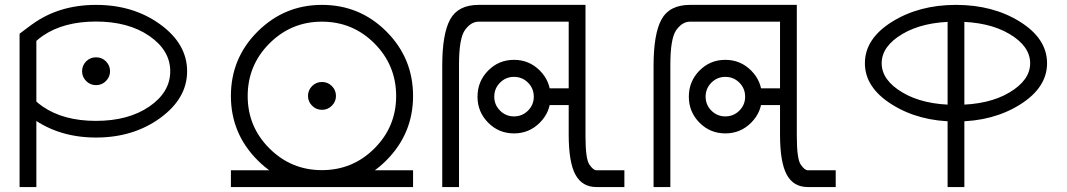

<svg xmlns="http://www.w3.org/2000/svg" viewBox="-20 -775 4283 771"><path d="M99.6 -395.5Q119.1 -369.6 151.4 -347.2Q235.4 -289.6 365.2 -289.6Q495.6 -289.6 579.6 -347.2Q663.6 -404.8 663.6 -488.8Q663.6 -572.8 579.6 -630.6Q495.6 -688.5 365.2 -688.5Q235.4 -688.5 151.4 -630.9Q119.1 -608.4 99.6 -582.5V-670.4Q103.5 -673.3 108.4 -676.8Q216.3 -755.4 365.7 -755.4Q515.6 -755.4 623.5 -677Q731.4 -598.6 731.4 -488.8Q731.4 -379.9 623.5 -301.3Q515.6 -222.7 365.7 -222.7Q216.3 -222.7 108.4 -301.3Q103.5 -304.7 99.6 -307.6ZM365.7 -544.9Q389.2 -544.9 405.5 -528.6Q421.9 -512.2 421.9 -488.8Q421.9 -466.3 405.5 -449.7Q389.2 -433.1 365.7 -433.1Q342.3 -433.1 325.9 -449.7Q309.6 -466.3 309.6 -488.8Q309.6 -512.2 325.9 -528.6Q342.3 -544.9 365.7 -544.9ZM126 -670.4V-23.9H58.6V-639.6L99.6 -670.4Z M1272.9 -755.4Q1424.8 -755.4 1531.7 -648.4Q1638.7 -541.5 1638.7 -389.6Q1638.7 -238.8 1531.7 -131.3Q1424.8 -23.9 1272.9 -23.9Q1122.1 -23.9 1014.6 -131.3Q907.2 -238.8 907.2 -389.6Q907.2 -541.5 1014.6 -648.4Q1122.1 -755.4 1272.9 -755.4ZM1272.5 -688Q1149.4 -688 1062 -600.6Q974.6 -513.2 974.6 -389.2Q974.6 -266.1 1062 -179Q1149.4 -91.8 1272.5 -91.8Q1396.5 -91.8 1483.6 -179Q1570.8 -266.1 1570.8 -389.2Q1570.8 -513.2 1483.6 -600.6Q1396.5 -688 1272.5 -688ZM1272.9 -445.8Q1296.4 -445.8 1312.7 -429.4Q1329.1 -413.1 1329.1 -389.6Q1329.1 -367.2 1312.7 -350.6Q1296.4 -334 1272.9 -334Q1249.5 -334 1233.2 -350.6Q1216.8 -367.2 1216.8 -389.6Q1216.8 -413.1 1233.2 -429.4Q1249.5 -445.8 1272.9 -445.8ZM907.2 -91.3H1638.7V-23.9H907.2Z M1823.2 -23.9H1755.9V-511.2Q1755.9 -639.2 1787.8 -697.3Q1819.8 -755.4 1902.3 -755.4V-688Q1871.6 -688 1847.4 -654.8Q1823.2 -621.6 1823.2 -516.1ZM1902.3 -755.4H2331.1V-688H1902.3ZM2331.1 -755.4V-229Q2331.1 -136.2 2346.9 -113.8Q2362.8 -91.3 2375 -91.3V-23.9Q2317.9 -23.9 2290.8 -73.5Q2263.7 -123 2263.7 -233.9V-755.4ZM2375 -91.3H2487.3V-23.9H2375ZM2043.9 -534.7Q2105 -534.7 2147.9 -491.5Q2190.9 -448.2 2190.9 -386.7Q2190.9 -325.7 2147.9 -282.5Q2105 -239.3 2043.9 -239.3Q1982.9 -239.3 1940.2 -282.5Q1897.5 -325.7 1897.5 -386.7Q1897.5 -448.2 1940.2 -491.5Q1982.9 -534.7 2043.9 -534.7ZM2043.9 -466.3Q2011.2 -466.3 1988 -443.1Q1964.8 -419.9 1964.8 -386.7Q1964.8 -354 1988 -330.8Q2011.2 -307.6 2043.9 -307.6Q2077.1 -307.6 2100.3 -330.8Q2123.5 -354 2123.5 -386.7Q2123.5 -419.9 2100.3 -443.1Q2077.1 -466.3 2043.9 -466.3ZM2168.5 -420.4H2280.8V-353H2168.5Z M2671.9 -23.9H2604.5V-511.2Q2604.5 -639.2 2636.5 -697.3Q2668.5 -755.4 2751 -755.4V-688Q2720.2 -688 2696 -654.8Q2671.9 -621.6 2671.9 -516.1ZM2751 -755.4H3179.7V-688H2751ZM3179.7 -755.4V-229Q3179.7 -136.2 3195.6 -113.8Q3211.4 -91.3 3223.6 -91.3V-23.9Q3166.5 -23.9 3139.4 -73.5Q3112.3 -123 3112.3 -233.9V-755.4ZM3223.6 -91.3H3335.9V-23.9H3223.6ZM2892.6 -534.7Q2953.6 -534.7 2996.6 -491.5Q3039.6 -448.2 3039.6 -386.7Q3039.6 -325.7 2996.6 -282.5Q2953.6 -239.3 2892.6 -239.3Q2831.5 -239.3 2788.8 -282.5Q2746.1 -325.7 2746.1 -386.7Q2746.1 -448.2 2788.8 -491.5Q2831.5 -534.7 2892.6 -534.7ZM2892.6 -466.3Q2859.9 -466.3 2836.7 -443.1Q2813.5 -419.9 2813.5 -386.7Q2813.5 -354 2836.7 -330.8Q2859.9 -307.6 2892.6 -307.6Q2925.8 -307.6 2949 -330.8Q2972.2 -354 2972.2 -386.7Q2972.2 -419.9 2949 -443.1Q2925.8 -466.3 2892.6 -466.3ZM3017.1 -420.4H3129.4V-353H3017.1Z M3818.4 -688Q3687.5 -688 3604 -638.7Q3520.5 -589.4 3520.5 -521Q3520.5 -453.1 3604 -403.6Q3687.5 -354 3818.4 -354Q3950.2 -354 4033.4 -403.6Q4116.7 -453.1 4116.7 -521Q4116.7 -589.4 4033.4 -638.7Q3950.2 -688 3818.4 -688ZM3785.2 -23.9V-714.8H3852.5V-23.9ZM3818.8 -755.4Q3967.8 -755.4 4076.2 -687.5Q4184.6 -619.6 4184.6 -521Q4184.6 -423.3 4076.2 -355.2Q3967.8 -287.1 3818.8 -287.1Q3670.9 -287.1 3562 -355.2Q3453.1 -423.3 3453.1 -521Q3453.1 -619.6 3562 -687.5Q3670.9 -755.4 3818.8 -755.4Z"/></svg>

Font: Stelpolvo Sans Regula
Style: Regular
Weight: 400
Designer: Itomi Saki
Foundry: Itomi Saki
Version: Version 1.003;December 30, 2023;FontCreator 15.0.0.2927 64-b